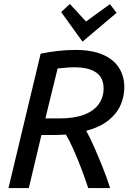

<svg xmlns="http://www.w3.org/2000/svg" viewBox="-20 -953 668 973"><path d="M23 0 186 -681Q229 -690 274.5 -695Q320 -700 362 -700Q446 -700 501 -676Q556 -652 583 -609.5Q610 -567 610 -511Q610 -463 590.5 -419.5Q571 -376 529 -342.5Q487 -309 417 -290Q435 -258 456.5 -209.5Q478 -161 500 -106Q522 -51 538 0H427Q410 -52 391 -101.5Q372 -151 352.5 -195Q333 -239 314 -271Q302 -271 290.5 -270Q279 -269 266 -269H190L126 0ZM210 -353H282Q357 -353 406.5 -372Q456 -391 480.5 -425.5Q505 -460 505 -505Q505 -539 490 -562.5Q475 -586 442 -599Q409 -612 355 -612Q332 -612 310.5 -609.5Q289 -607 272 -606ZM398 -742 290 -892 334 -933 416 -844 537 -932 571 -888Z"/></svg>

Font: Ubuntu Sans Medium
Style: Italic
Weight: 500
Italic angle: -13.5°
Designer: Dalton Maag Ltd
Foundry: Dalton Maag Ltd
Version: Version 1.006